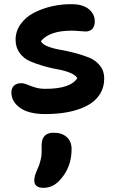

<svg xmlns="http://www.w3.org/2000/svg" viewBox="-20 -542 556 914"><path d="M195.8 1Q116.2 1 75.2 -28.8Q34.2 -58.6 34.2 -102.1Q34.2 -122.1 46.4 -134Q58.6 -146 82 -146Q93.8 -146 109.4 -139.4Q125 -132.8 146.7 -126Q168.5 -119.1 195.8 -119.1Q315.4 -119.1 348.1 -169.9Q339.8 -184.6 314 -195.3Q288.1 -206.1 255.9 -211.7Q223.6 -217.3 187.7 -227.5Q151.9 -237.8 122.3 -250.7Q92.8 -263.7 73.5 -290Q54.2 -316.4 54.2 -353Q54.2 -394 78.4 -427.5Q102.5 -460.9 141.6 -481.2Q180.7 -501.5 227.8 -512.2Q274.9 -522.9 323.2 -522Q375.5 -521.5 403.3 -498Q431.2 -474.6 431.2 -439.9Q431.2 -417.5 419.7 -404.8Q408.2 -392.1 388.2 -392.1Q377.9 -392.1 358.6 -394Q339.4 -396 320.8 -396Q216.3 -396 174.8 -346.2Q181.2 -331.5 206.8 -321.3Q232.4 -311 265.4 -305.4Q298.3 -299.8 335.7 -290Q373 -280.3 404.1 -267.8Q435.1 -255.4 455.6 -230Q476.1 -204.6 476.1 -168.9Q476.1 -125 454.3 -91.8Q432.6 -58.6 394 -38.6Q355.5 -18.6 305.7 -8.8Q255.9 1 195.8 1ZM187 352.1Q143.1 352.1 143.1 316.9Q143.1 296.4 158.2 263.2Q163.1 252.9 166.5 243.4Q169.9 233.9 172.1 224.1Q174.3 214.4 175.8 208.5Q177.2 202.6 177.7 192.1Q178.2 181.6 178.2 178.7Q178.2 175.8 178.2 163.6Q178.2 151.4 178.2 149.9Q178.2 89.8 234.9 89.8Q274.9 89.8 297.9 110.6Q320.8 131.3 320.8 168Q320.8 253.9 267.1 313Q233.4 352.1 187 352.1Z"/></svg>

Font: Shantell Sans Bouncy
Style: Regular
Weight: 600
Designer: Stephen Nixon, Anya Danilova, Shantell Martin
Foundry: Arrow Type
Version: Version 1.006;[9816181b4]